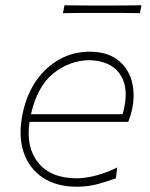

<svg xmlns="http://www.w3.org/2000/svg" viewBox="-20 -699 568 728"><path d="M271.5 9Q193 9 140.8 -26.5Q88.5 -62 68.5 -125Q48.5 -188 66.5 -271Q81.5 -342 118 -394Q154.5 -446 206.5 -474.5Q258.5 -503 319.5 -503Q384.5 -503 424.5 -473.2Q464.5 -443.5 478.8 -394.5Q493 -345.5 481.5 -288Q479.5 -277 475 -262.2Q470.5 -247.5 466.5 -237H92Q77.5 -141 125 -82Q172.5 -23 271.5 -23Q304 -23 344 -33.5Q384 -44 424.5 -64L419.5 -23Q391 -12.5 353 -1.8Q315 9 271.5 9ZM317.5 -471Q242.5 -469 182 -420.5Q121.5 -372 97.5 -266H444.5Q449 -279.5 451.5 -293Q468 -374 432.2 -421.5Q396.5 -469 317.5 -471ZM218.5 -649 224.5 -679Q257.5 -678.5 294.2 -678.2Q331 -678 370.5 -678Q410.5 -678 447 -678.2Q483.5 -678.5 516.5 -679L510.5 -649Q477.5 -650 441 -650Q404.5 -650 364.5 -650Q325 -650 288.2 -650Q251.5 -650 218.5 -649Z"/></svg>

Font: Commissioner Flair Thin
Style: Italic
Weight: 100
Italic angle: -12°
Designer: Kostas Bartsokas
Foundry: Kostas Bartsokas
Version: Version 1.000; ttfautohint (v1.8.3)